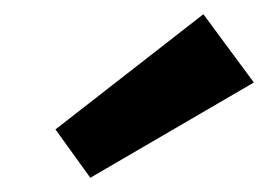

<svg xmlns="http://www.w3.org/2000/svg" viewBox="-20 -856 388 270"><path d="M107 -606 58 -674 266 -836 337 -740Z"/></svg>

Font: Bitter
Style: Bold
Weight: 700
Designer: Sol Matas, and Bitter project Authors
Foundry: Sol Matas
Version: Version 2.001